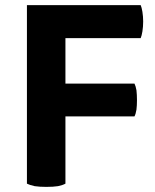

<svg xmlns="http://www.w3.org/2000/svg" viewBox="-20 -731 608 755"><path d="M85.9 -8.8Q97.7 -2.9 116.2 1Q135.7 3.9 162.1 3.9Q189.5 3.9 208 1Q226.6 -2.9 237.3 -8.8Q237.3 -96.7 237.3 -273.4Q304.7 -273.4 508.8 -273.4Q513.7 -282.2 516.6 -299.8Q518.6 -316.4 518.6 -336.9Q518.6 -358.4 516.6 -376Q513.7 -392.6 508.8 -402.3Q418 -402.3 237.3 -402.3Q237.3 -446.3 237.3 -581.1Q310.5 -581.1 533.2 -581.1Q537.1 -589.8 540 -607.4Q543 -626 543 -646.5Q543 -666 540 -684.6Q537.1 -702.1 533.2 -710.9Q383.8 -710.9 85.9 -710.9Q85.9 -691.4 85.9 -633.8Q85.9 -477.5 85.9 -8.8Z"/></svg>

Font: cl
Style: Bold
Weight: 400
Designer: Mitja Miklavcic
Version: Version 7.504; 2011; Build 1021